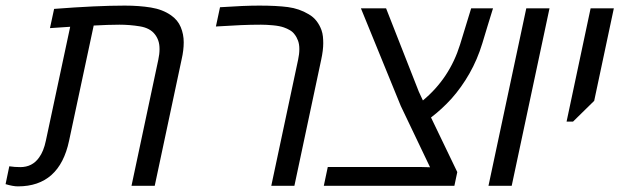

<svg xmlns="http://www.w3.org/2000/svg" viewBox="-53 -660 2201 682"><path d="M10.7 2Q-6.8 2 -33.2 -5.9L-20 -69.3Q-1 -66.4 19 -66.4Q62 -66.4 85.9 -100.6Q102.1 -122.6 109.9 -160.2L196.3 -564.9Q178.2 -564 160.4 -562.5Q142.6 -561 124.5 -560.1L139.2 -628.4Q290.5 -640.1 390.1 -640.1Q440.9 -640.1 482.9 -633.3Q524.9 -626.5 554.7 -605.5Q578.6 -588.9 589.1 -563.5Q599.6 -538.1 599.6 -509.8Q599.6 -481.4 592.3 -449.7L496.6 0H414.1L509.3 -447.8Q513.7 -467.8 513.7 -485.8Q513.7 -502.9 509.3 -515.6Q504.9 -528.3 497.1 -538.1Q480 -560.5 443.8 -566.4Q407.7 -572.3 371.1 -572.3Q351.6 -572.3 328.6 -571.5Q305.7 -570.8 279.8 -569.3L192.4 -160.2Q158.2 2 10.7 2Z M910.6 0 1005.9 -447.8Q1010.3 -467.8 1010.3 -485.8Q1010.3 -502.9 1005.6 -515.6Q1001 -528.3 993.2 -538.1Q986.8 -546.9 976.8 -552.7Q966.8 -558.6 955.6 -562.5Q940.4 -567.9 916.7 -570.1Q893.1 -572.3 874 -572.3Q837.4 -572.3 803.2 -570.8Q769 -569.3 713.9 -565.9L728.5 -634.3Q772 -637.2 806.9 -638.7Q841.8 -640.1 867.7 -640.1Q929.7 -640.1 970 -634.8Q1010.3 -629.4 1043.5 -609.4Q1060.5 -599.6 1071.5 -585.2Q1082.5 -570.8 1088.9 -553.2Q1092.8 -542 1094 -530.3Q1095.2 -518.6 1095.2 -506.8Q1095.2 -481.4 1087.9 -447.8L992.7 0Z M1097.2 0 1111.3 -66.9H1415.5Q1430.2 -66.9 1445.1 -66.7Q1460 -66.4 1474.6 -65.9L1370.6 -283.7L1229 -630.4H1318.4L1434.6 -334.5Q1438.5 -326.7 1441.9 -318.8Q1445.3 -311 1449.2 -303.2Q1543.9 -381.8 1581.1 -501.5L1620.6 -630.4H1698.2Q1688.5 -599.1 1679 -568.1Q1669.4 -537.1 1660.2 -505.9Q1642.6 -448.2 1614.5 -398.9Q1586.4 -349.6 1550.8 -309.6Q1517.1 -272.5 1478 -242.7L1571.3 -48.8L1561 0Z M1682.1 0 1816.4 -630.4H1898.9L1764.6 0Z M1959.5 -228 2044.9 -630.4H2127.4L2057.6 -301.8L1982.4 -228Z"/></svg>

Font: Open Sans
Style: Italic
Weight: 400
Italic angle: -12°
Designer: Monotype Design Team
Foundry: Monotype Imaging Inc.
Version: Version 3.000; ttfautohint (v1.8.4)